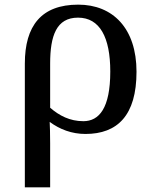

<svg xmlns="http://www.w3.org/2000/svg" viewBox="-20 -567 660 827"><path d="M87 240H196V49C196 13 195 -24 194 -42C237 -10 289 10 348 10C486 10 568 -70 568 -258C568 -445 466 -547 317 -547C158 -547 87 -456 87 -293ZM339 -45C281 -45 235 -69 196 -103V-293C196 -413 223 -491 316 -491C410 -491 455 -406 455 -259C455 -101 407 -45 339 -45Z"/></svg>

Font: Noto Serif Thai Medium
Style: Regular
Weight: 500
Designer: Monotype Design Team
Foundry: Monotype Imaging Inc.
Version: Version 1.901;PS 001.901;hotconv 1.0.88;makeotf.lib2.5.64775